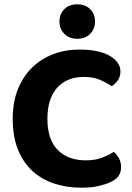

<svg xmlns="http://www.w3.org/2000/svg" viewBox="-20 -854 614 891"><path d="M539 -522Q539 -499 527 -481.5Q515 -464 499 -454Q473 -471 442.5 -484Q412 -497 370 -497Q290 -497 245 -446.5Q200 -396 200 -303Q200 -207 247.5 -158.5Q295 -110 378 -110Q421 -110 451.5 -121.5Q482 -133 508 -149Q523 -137 532.5 -118.5Q542 -100 542 -77Q542 -57 531.5 -39.5Q521 -22 495 -10Q475 0 441 8.5Q407 17 357 17Q290 17 232 -2Q174 -21 131 -60Q88 -99 63.5 -159.5Q39 -220 39 -303Q39 -381 63.5 -441Q88 -501 130 -541.5Q172 -582 228 -603Q284 -624 348 -624Q439 -624 489 -595Q539 -566 539 -522ZM421 -754Q421 -720 398.5 -697Q376 -674 339 -674Q301 -674 278.5 -697Q256 -720 256 -754Q256 -789 278.5 -811.5Q301 -834 339 -834Q376 -834 398.5 -811.5Q421 -789 421 -754Z"/></svg>

Font: Baloo 2
Style: Bold
Weight: 700
Designer: Sarang Kulkarni and Ek Type
Foundry: Ek Type
Version: Version 1.640;hotconv 1.0.111;makeotfexe 2.5.65597; ttfautoh